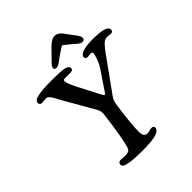

<svg xmlns="http://www.w3.org/2000/svg" viewBox="-241 -1046 1208 1208"><g transform="rotate(-45 362.5 -442.5)"><path d="M383.8 -784.2Q375 -778.3 363.5 -769.8Q352.1 -761.2 346.4 -757.6Q340.8 -753.9 334.2 -749.5Q327.6 -745.1 323 -743.7Q318.4 -742.2 314.5 -742.2Q293.5 -742.2 294.9 -757.3Q296.9 -771.5 313.5 -787.6L384.8 -860.4Q418.9 -894 445.3 -894Q470.2 -894 491.2 -869.6L546.4 -795.4Q564.5 -771.5 562.5 -757.3Q561 -742.2 540 -742.2Q536.1 -742.2 532 -743.7Q527.8 -745.1 522 -749.5Q516.1 -753.9 511.5 -757.6Q506.8 -761.2 497.3 -769.8Q487.8 -778.3 480.5 -784.2Q447.8 -811.5 436.5 -818.4Q424.3 -812 383.8 -784.2ZM432.1 -439.9 502.9 -544.4Q518.6 -567.4 530.3 -599.6Q542 -631.8 542 -644.5Q542 -653.3 529.8 -654.3Q524.4 -654.3 513.2 -653.1Q502 -651.9 497.6 -652.3Q480 -653.8 480 -668.9Q480 -686.5 509.8 -698Q539.6 -709.5 601.1 -709.5Q725.1 -709.5 725.1 -671.4Q725.1 -654.8 709.5 -652.3Q703.6 -651.9 692.9 -653.8Q682.1 -655.8 673.8 -655.3Q651.9 -654.8 633.8 -636.2Q615.7 -617.7 582 -570.3Q574.2 -559.6 570.3 -553.7L435.5 -366.2Q425.8 -352.1 421.9 -341.3Q418 -330.6 414.1 -303.7Q393.6 -160.6 393.6 -93.3Q393.6 -48.3 421.4 -46.4Q432.1 -45.4 446.5 -49.6Q460.9 -53.7 467.8 -53.2Q485.8 -52.7 485.8 -37.1Q485.8 -23.4 471.2 -13.4Q456.5 -3.4 436.5 0.5Q399.4 8.8 327.1 8.8Q250 8.8 216.8 2.4Q197.8 -1 189.5 -3.2Q181.2 -5.4 173.3 -11.7Q165.5 -18.1 165.5 -28.3Q165.5 -44.9 186 -48.3Q191.9 -48.8 209.7 -47.1Q227.5 -45.4 236.8 -46.4Q263.7 -47.9 270 -64.5Q291 -119.6 316.4 -324.2Q319.3 -348.1 307.6 -372.6L195.3 -567.9Q191.4 -574.7 183.3 -590.1Q175.3 -605.5 170.2 -614.3Q165 -623 158 -633.5Q150.9 -644 144 -648.9Q137.2 -653.8 130.9 -654.3Q123 -654.8 109.9 -652.3Q96.7 -649.9 86.4 -651.4Q81.5 -651.9 76.9 -656.7Q72.3 -661.6 72.3 -668.5Q72.3 -689.9 103.5 -698.2Q142.1 -709 238.3 -709Q328.6 -709 354.5 -700.2Q376 -693.4 376 -675.3Q376 -660.2 354.5 -659.2Q345.7 -658.2 325.2 -658.7Q304.7 -659.2 302.7 -659.2Q288.1 -658.2 288.1 -648.9Q288.1 -643.1 290.3 -634.3Q292.5 -625.5 296.6 -615.7Q300.8 -606 304 -598.6Q307.1 -591.3 311.5 -582.5Q315.9 -573.7 316.4 -572.3L387.7 -435.1Q400.4 -408.2 405.3 -408.2Q406.2 -408.2 407.7 -408.7Q409.2 -409.2 410.6 -410.6Q412.1 -412.1 413.6 -413.3Q415 -414.6 416.7 -417Q418.5 -419.4 419.7 -420.9Q420.9 -422.4 422.9 -425.5Q424.8 -428.7 426 -430.4Q427.2 -432.1 429.2 -435.5Q431.2 -439 432.1 -439.9Z"/></g></svg>

Font: Cooper* Medium
Style: Italic
Weight: 500
Italic angle: -7°
Designer: Owen Earl
Foundry: indestructible type*
Version: Version 0.001